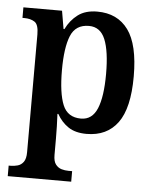

<svg xmlns="http://www.w3.org/2000/svg" viewBox="-54 -592 699 871"><g transform="rotate(5 295.0 -156.5)"><path d="M14 233V185H23Q39 185 55 180.5Q71 176 81.5 161.5Q92 147 92 117V-419Q92 -464 73.5 -476Q55 -488 27 -488H18V-536H194L208 -454H212Q232 -495 266 -520.5Q300 -546 354 -546Q446 -546 495 -479Q544 -412 544 -267Q544 -123 495 -56Q446 11 353 11Q302 11 270 -10.5Q238 -32 218 -68H214Q217 -11 217 45V119Q217 148 228 162Q239 176 254.5 180.5Q270 185 286 185H303V233ZM322 -56Q373 -56 395.5 -110Q418 -164 418 -268Q418 -371 396 -424.5Q374 -478 322 -478Q261 -478 239 -424Q217 -370 217 -268Q217 -163 239 -109.5Q261 -56 322 -56Z"/></g></svg>

Font: Noto Serif Georgian SemiCondensed SemiBold
Style: Regular
Weight: 600
Width: 4
Designer: Monotype Design Team, Akaki Razmadze
Foundry: Google LLC
Version: Version 2.003; ttfautohint (v1.8.4.7-5d5b)